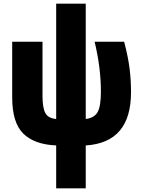

<svg xmlns="http://www.w3.org/2000/svg" viewBox="-20 -779 773 1039"><path d="M284 -759V-135Q240 -139 225 -168Q210 -197 210 -259V-553H46V-252Q46 -115 106 -56Q166 3 284 8V240H444V8Q689 -7 689 -280Q689 -344 681.5 -406Q674 -468 652 -553H492Q526 -413 526 -283Q526 -205 508.5 -173Q491 -141 444 -135V-759Z"/></svg>

Font: Noto Sans Display Condensed Black
Style: Regular
Weight: 900
Width: 3
Designer: Monotype Design team
Foundry: Monotype Imaging Inc.
Version: 1.000